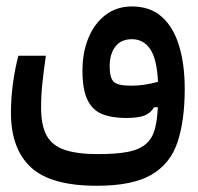

<svg xmlns="http://www.w3.org/2000/svg" viewBox="-20 -371 626 607"><path d="M286.1 216.3Q140.1 216.3 77.4 157.7Q14.6 99.1 14.6 -14.6Q14.6 -61 21 -107.7Q27.3 -154.3 38.1 -194.8H125Q117.7 -144 113.8 -106.2Q109.9 -68.4 109.9 -30.3Q109.9 25.4 127.4 57.4Q145 89.4 184.6 102.8Q224.1 116.2 289.6 116.2Q348.1 116.2 384.5 109.1Q420.9 102.1 441.4 84Q460.9 67.4 469 39.1Q477.1 10.7 479 -32.2L466.8 -31.7Q456.5 -13.2 436.3 -5.6Q416 2 378.4 2Q333 2 302.2 -10.7Q271.5 -23.4 256.1 -56.2Q240.7 -88.9 240.7 -147.9Q240.7 -205.6 259.8 -251.5Q278.8 -297.4 314 -324Q349.1 -350.6 397 -350.6Q454.6 -350.6 491.5 -317.9Q528.3 -285.2 546.1 -226.6Q564 -168 564 -90.3Q564 9.3 541.5 77.6Q519 146 459.2 181.2Q399.4 216.3 286.1 216.3ZM479.5 -112.3Q476.1 -184.6 454.8 -215.8Q433.6 -247.1 397 -247.1Q362.3 -247.1 344.5 -223.4Q326.7 -199.7 326.7 -161.1Q326.7 -126.5 338.6 -113.3Q350.6 -100.1 394.5 -100.1Q435.5 -100.1 479.5 -112.3Z"/></svg>

Font: CaskaydiaMono NF
Style: Regular
Weight: 400
Designer: Aaron Bell
Foundry: Saja Typeworks
Version: Version 2111.001; ttfautohint (v1.8.4);Nerd Fonts 3.1.1